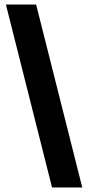

<svg xmlns="http://www.w3.org/2000/svg" viewBox="-20 -707 388 845"><path d="M6 -687H139L342 118H209Z"/></svg>

Font: Grenze Black
Style: Regular
Weight: 900
Designer: Renata Polastri
Foundry: Omnibus-Type
Version: Version 1.002; ttfautohint (v1.8)